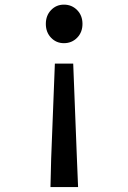

<svg xmlns="http://www.w3.org/2000/svg" viewBox="-20 -584 540 808"><path d="M192.4 203.1 195.3 84 210.9 -316.4H288.1L303.7 84L308.6 203.1ZM249 -402.3Q216.8 -402.3 194.8 -425.3Q172.9 -448.2 172.9 -483.4Q172.9 -518.6 194.8 -541.5Q216.8 -564.5 249 -564.5Q282.2 -564.5 304.7 -541.5Q327.1 -518.6 327.1 -483.4Q327.1 -448.2 304.7 -425.3Q282.2 -402.3 249 -402.3Z"/></svg>

Font: Gen Shin Gothic Monospace Medium
Style: Regular
Weight: 500
Designer: [Source Han Sans]
Ryoko NISHIZUKA  (kana & ideographs); Paul D. Hunt (Latin, Greek & Cyrillic); Wenlong ZHANG  (bopomofo
Version: Version 1.002.20150607